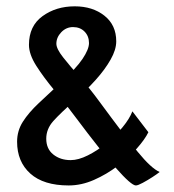

<svg xmlns="http://www.w3.org/2000/svg" viewBox="-20 -563 536 592"><path d="M191.9 8.8Q114.3 8.8 73.5 -27.8Q32.7 -64.5 32.7 -126Q32.7 -159.7 50.5 -187.7Q68.4 -215.8 98.9 -244.4Q129.4 -272.9 166.5 -307.6Q214.4 -351.6 234.4 -381.3Q254.4 -411.1 254.4 -430.2Q254.4 -451.7 240.7 -465.6Q227.1 -479.5 205.1 -479.5Q184.1 -479.5 168.9 -463.6Q153.8 -447.8 153.8 -428.2Q153.8 -412.6 174.6 -386.2Q195.3 -359.9 226.1 -325.2Q256.8 -290.5 287.1 -249Q362.8 -146 404.5 -95Q446.3 -43.9 472.2 -32.7Q465.3 -26.9 450.2 -17.1Q435.1 -7.3 420.2 0.7Q405.3 8.8 398.9 8.8Q384.8 8.8 337.4 -44.9Q290 -98.6 215.8 -197.8Q182.6 -242.7 148.7 -283.4Q114.7 -324.2 92 -359.9Q69.3 -395.5 69.3 -424.8Q69.3 -482.9 111.1 -513.2Q152.8 -543.5 210.4 -543.5Q265.6 -543.5 302 -514.6Q338.4 -485.8 338.4 -435.5Q338.4 -409.7 321 -379.2Q303.7 -348.6 275.4 -317.1Q247.1 -285.6 213.9 -256.3Q166.5 -214.4 144.5 -189.9Q122.6 -165.5 122.6 -135.3Q122.6 -104 144.3 -86.7Q166 -69.3 197.8 -69.3Q221.7 -69.3 251 -84Q280.3 -98.6 308.3 -121.6Q336.4 -144.5 357.9 -170.7Q379.4 -196.8 388.2 -219.7L437.5 -155.3Q426.8 -133.3 401.9 -105.2Q377 -77.1 342.8 -51.3Q308.6 -25.4 269.8 -8.3Q231 8.8 191.9 8.8Z"/></svg>

Font: Harmattan
Style: Bold
Weight: 700
Designer: George W. Nuss III and SIL International
Foundry: SIL International
Version: Version 4.000